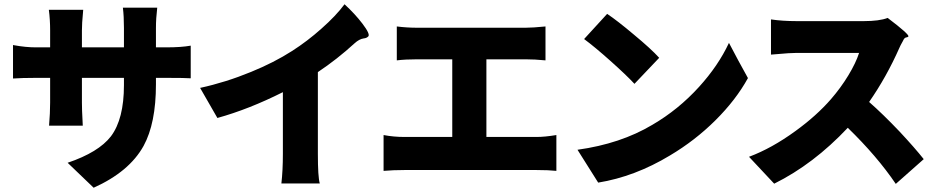

<svg xmlns="http://www.w3.org/2000/svg" viewBox="-20 -824 4398 900"><path d="M419 56 297 -61Q442 -110 500 -185Q561 -266 561 -425V-459H364V-343Q364 -308 367 -257Q368 -241 368 -235H210Q215 -295 215 -343V-459H148Q83 -459 41 -456V-613Q43 -613 46 -612Q101 -602 148 -602H215V-682Q215 -732 209 -778H370Q370 -774 369 -765Q364 -715 364 -681V-602H462H561V-693Q561 -748 556 -788H717Q711 -738 711 -693V-602H760Q830 -602 874 -610V-457Q848 -459 761 -459H711V-429Q711 -246 653 -140Q586 -19 419 56Z M1299 36Q1306 -25 1306 -103V-392Q1147 -312 999 -271L918 -412Q1038 -438 1157 -487Q1265 -531 1349 -585Q1421 -631 1487 -690Q1555 -750 1595 -804Q1644 -759 1679 -713Q1717 -663 1706 -653Q1698 -645 1685 -644Q1664 -641 1642 -621Q1560 -546 1470 -486V-294V-103Q1470 6 1479 36Z M1778 -23V-191Q1825 -182 1876 -182H2100V-546H1935Q1880 -546 1840 -541V-700Q1888 -694 1935 -694H2444Q2477 -694 2537 -700V-541Q2487 -546 2444 -546H2260V-182H2495Q2534 -182 2588 -191V-23Q2552 -27 2495 -27H2185H1876Q1822 -27 1778 -23Z M2784 32 2687 -122Q2889 -150 3038 -239Q3160 -310 3257 -417Q3347 -516 3397 -623L3441 -540L3486 -458Q3430 -356 3334 -260.5Q3238 -165 3120 -95Q2956 4 2784 32ZM2954 -431Q2916 -472 2842 -538Q2768 -604 2718 -641L2826 -759Q2874 -727 2951 -662Q3032 -595 3070 -553Z M4179 38Q4091 -92 3954 -225Q3793 -54 3609 37L3491 -89Q3598 -129 3709 -210Q3807 -281 3875 -359Q3921 -412 3956.5 -470.5Q3992 -529 4007 -576H3715Q3683 -576 3619 -570Q3601 -569 3594 -568V-733Q3647 -725 3715 -725H3872H4029Q4102 -725 4141 -740Q4244 -662 4238 -653Q4236 -650 4230 -649Q4221 -648 4216 -639Q4215 -636 4212 -631Q4200 -610 4196 -600Q4136 -464 4054 -346Q4119 -289 4197 -207Q4268 -131 4310 -78Z"/></svg>

Font: GenSekiGothic TW H
Style: Regular
Weight: 900
Version: Version 1.501;PS 1;hotconv 16.6.51;makeotf.lib2.5.65220